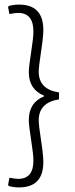

<svg xmlns="http://www.w3.org/2000/svg" viewBox="-20 -674 325 833"><path d="M63 139Q39 139 18 133L15 128L21 97Q46 102 59 102Q125 102 125 23Q125 -4 115 -67Q105 -130 105 -153Q105 -229 171 -256V-259Q105 -286 105 -361Q105 -384 115 -447Q125 -510 125 -537Q125 -618 59 -618Q46 -618 21 -613L15 -643L18 -648Q39 -654 63 -654Q168 -654 168 -544Q168 -514 158 -449Q148 -384 148 -363Q148 -286 236 -273V-243Q148 -229 148 -152Q148 -130 158 -66Q168 -2 168 29Q168 139 63 139Z"/></svg>

Font: Alegreya Sans Light
Style: Regular
Weight: 300
Designer: Juan Pablo del Peral
Foundry: Huerta Tipografica
Version: Version 2.007